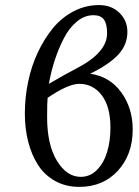

<svg xmlns="http://www.w3.org/2000/svg" viewBox="-20 -728 549 758"><path d="M402.8 -596.2Q402.8 -633.3 390.4 -650.6Q377.9 -668 349.1 -668Q314 -668 283.7 -643.1Q253.4 -618.2 232.2 -576.9Q210.9 -535.6 196.3 -490.7Q181.6 -445.8 172.9 -397Q244.1 -438.5 278.8 -456.1Q402.8 -519.5 402.8 -596.2ZM371.1 -708Q419.9 -708 451.4 -677.5Q482.9 -647 482.9 -602.1Q482.9 -550.8 446.5 -512Q410.2 -473.1 335.9 -437Q413.6 -425.8 458.7 -363.5Q503.9 -301.3 503.9 -216.8Q503.9 -118.2 445.6 -54.2Q387.2 9.8 293 9.8Q239.3 9.8 197.3 -13.7Q155.3 -37.1 129.6 -77.6Q104 -118.2 91.1 -169.4Q78.1 -220.7 78.1 -279.8Q78.1 -343.3 91.1 -405.3Q104 -467.3 129.6 -521.7Q155.3 -576.2 189.9 -617.9Q224.6 -659.7 271.5 -683.8Q318.4 -708 371.1 -708ZM166 -265.1Q166 -157.2 204.6 -93.5Q243.2 -29.8 298.8 -29.8Q335.9 -29.8 363 -57.4Q390.1 -85 403.1 -128.4Q416 -171.9 416 -224.1Q416 -307.1 381.6 -352.1Q347.2 -397 293 -397Q249 -397 168 -341.8Q166 -325.7 166 -265.1Z"/></svg>

Font: Linear Smooth
Style: Regular
Weight: 400
Designer: Philipp H. Poll, Flanker
Foundry: Philipp H. Poll, reworked by Flanker
Version: Version 1.061 | FøM Fix